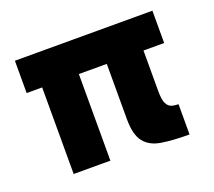

<svg xmlns="http://www.w3.org/2000/svg" viewBox="-88 -574 777 698"><g transform="rotate(-20 301.0 -225.5)"><path d="M90 -430V0H232V-430ZM30 -460V-335H562V-460ZM340 -430V-121Q340 -61 362 -33Q384 -5 427.5 2Q471 9 535 9V-108Q520 -108 508 -112Q496 -116 489 -130.5Q482 -145 482 -178V-430Z"/></g></svg>

Font: Jost
Style: Bold
Weight: 700
Version: Version 3.710